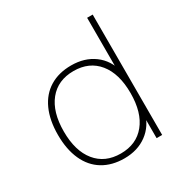

<svg xmlns="http://www.w3.org/2000/svg" viewBox="-168 -852 952 993"><g transform="rotate(-30 308.5 -355.5)"><path d="M54.7 -269.5Q54.7 -356.4 83 -418.9Q111.3 -481.4 165 -514.2Q218.8 -546.9 293 -546.9Q373 -546.9 428.7 -505.9Q484.4 -464.8 502.9 -391.6H488.3V-718.8H521.5V0H488.3V-147.5H502.9Q483.4 -74.2 427.7 -33.2Q372.1 7.8 293 7.8Q218.8 7.8 165 -24.9Q111.3 -57.6 83 -120.1Q54.7 -182.6 54.7 -269.5ZM488.3 -269.5Q488.3 -385.7 435.5 -450.7Q382.8 -515.6 289.1 -515.6Q195.3 -515.6 142.6 -450.7Q89.8 -385.7 89.8 -269.5Q89.8 -153.3 142.6 -88.4Q195.3 -23.4 289.1 -23.4Q382.8 -23.4 435.5 -88.4Q488.3 -153.3 488.3 -269.5Z"/></g></svg>

Font: Min Sans VF VF
Style: Regular
Weight: 400
Designer: Jinseong-Kim, NotoSansCJK, Nunito
Foundry: Jinseong-Kim
Version: Version 1.420;Glyphs 3.1.2 (3151)